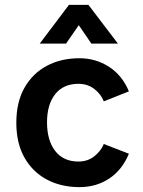

<svg xmlns="http://www.w3.org/2000/svg" viewBox="-20 -756 585 788"><path d="M509 -381 406 -340Q395 -369 367.5 -390.5Q340 -412 302 -412Q240 -412 206.5 -369.5Q173 -327 173 -254Q173 -180 206.5 -136.5Q240 -93 302 -93Q340 -93 367.5 -115Q395 -137 406 -165L509 -125Q481 -58 428 -23Q375 12 306 12Q231 12 172.5 -19Q114 -50 80.5 -109Q47 -168 47 -252Q47 -337 80.5 -396Q114 -455 172.5 -486Q231 -517 306 -517Q372 -517 426.5 -482.5Q481 -448 509 -381ZM143 -577 263 -736H343L464 -577H355L271 -700H336L251 -577Z"/></svg>

Font: Inclusive Sans SemiBold
Style: Regular
Weight: 600
Designer: Olivia King
Foundry: Olivia King
Version: Version 2.004